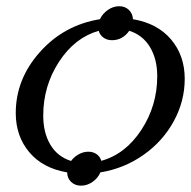

<svg xmlns="http://www.w3.org/2000/svg" viewBox="-20 -547 604 607"><path d="M356.9 -527.3Q375.5 -527.3 387.5 -515.6Q399.4 -503.9 400.4 -486.3Q478 -473.1 521 -422.1Q564 -371.1 564 -297.9Q564 -227.1 529.1 -163.3Q494.1 -99.6 433.1 -56.9Q372.1 -14.2 297.4 -2Q289.6 16.1 272.5 28.1Q255.4 40 236.3 40Q217.3 40 204.8 28.1Q192.4 16.1 192.4 -2Q115.2 -15.1 72.5 -65.9Q29.8 -116.7 29.8 -189.5Q29.8 -296.9 106 -382.3Q182.1 -467.8 295.9 -486.3Q304.2 -503.9 321 -515.6Q337.9 -527.3 356.9 -527.3ZM259.3 -67.4Q274.4 -67.4 285.4 -59.6Q296.4 -51.8 300.3 -38.6Q376.5 -59.6 426.8 -136.2Q477.1 -212.9 477.1 -306.2Q477.1 -359.9 454.3 -397.9Q431.6 -436 388.7 -449.7Q367.7 -419.9 334 -419.9Q318.4 -419.9 307.1 -428Q295.9 -436 292 -449.7Q215.8 -427.7 166.3 -351.3Q116.7 -274.9 116.7 -181.6Q116.7 -127.4 139.2 -89.6Q161.6 -51.8 204.6 -38.1Q214.4 -51.3 229 -59.3Q243.7 -67.4 259.3 -67.4Z"/></svg>

Font: Flanker
Style: Italic
Weight: 400
Italic angle: -12°
Designer: Flanker
Version: Version 2.027